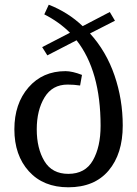

<svg xmlns="http://www.w3.org/2000/svg" viewBox="-20 -785 583 815"><path d="M468 -697 362 -643Q431 -567 466 -465Q501 -363 501 -252Q501 -132 441 -61Q381 10 270 10Q164 10 102.5 -58Q41 -126 41 -236Q41 -345 101 -414Q161 -483 258 -483Q287 -483 328 -467L320 -422Q294 -426 267 -426Q202 -426 169 -371.5Q136 -317 136 -236Q136 -155 168.5 -101Q201 -47 270 -47Q342 -47 374.5 -104.5Q407 -162 407 -251Q407 -484 305 -614L181 -550L159 -585L277 -646Q231 -692 168 -724L187 -765Q269 -733 331 -674L446 -734Z"/></svg>

Font: Andada
Style: Regular
Weight: 400
Designer: Carolina Giovagnoli
Foundry: Carolina Giovagnoli
Version: Version 1.003